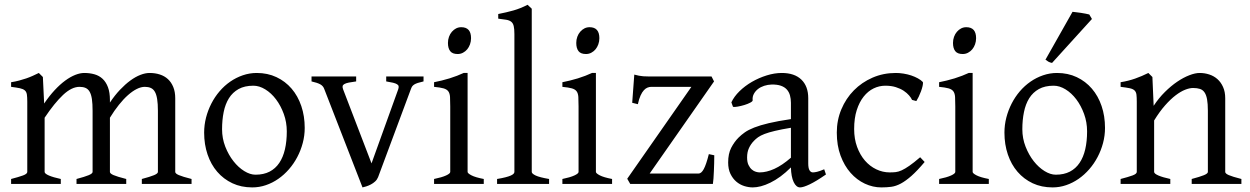

<svg xmlns="http://www.w3.org/2000/svg" viewBox="-20 -777 5278 811"><path d="M579.1 0V-21Q614.3 -30.3 630.6 -37.1Q647 -43.9 647 -50.8V-309.1Q647 -338.9 643.8 -358.6Q640.6 -378.4 634 -389.6Q627.4 -400.9 616.9 -405.5Q606.4 -410.2 591.8 -410.2Q575.7 -410.2 557.6 -401.1Q539.6 -392.1 520.5 -375.2Q501.5 -358.4 482.2 -334.2Q462.9 -310.1 444.3 -279.8V-50.8Q444.3 -43.9 459.5 -37.4Q474.6 -30.8 513.2 -21V0H303.2V-21Q338.4 -30.3 354.7 -37.1Q371.1 -43.9 371.1 -50.8V-309.1Q371.1 -338.9 368.2 -358.6Q365.2 -378.4 358.6 -389.6Q352.1 -400.9 341.6 -405.5Q331.1 -410.2 315.9 -410.2Q282.7 -410.2 246.3 -376Q210 -341.8 168.5 -279.8V-50.8Q168.5 -43.5 186.8 -35.6Q205.1 -27.8 236.8 -21V0H26.9V-21Q59.1 -29.3 77.1 -35.9Q95.2 -42.5 95.2 -50.8V-347.2Q95.2 -366.7 93.5 -377.9Q91.8 -389.2 84.7 -395.3Q77.6 -401.4 64 -404.3Q50.3 -407.2 26.9 -410.2V-429.7Q45.4 -432.6 61 -436.8Q76.7 -440.9 90.8 -445.8Q105 -450.7 117.9 -456.5Q130.9 -462.4 144 -468.8L161.1 -451.7L166.5 -339.8Q188.5 -372.1 210.9 -396.2Q233.4 -420.4 255.4 -436.5Q277.3 -452.6 297.9 -460.7Q318.4 -468.8 335.9 -468.8Q359.4 -468.8 379.2 -463.1Q398.9 -457.5 413.3 -444.1Q427.7 -430.7 436 -408.7Q444.3 -386.7 444.3 -354V-343.8Q464.8 -374.5 486.8 -397.7Q508.8 -420.9 530.5 -436.8Q552.2 -452.6 573 -460.7Q593.8 -468.8 611.8 -468.8Q635.3 -468.8 655 -462.4Q674.8 -456.1 689.2 -442.9Q703.6 -429.7 711.9 -409.4Q720.2 -389.2 720.2 -361.8V-50.8Q720.2 -43.9 735.4 -37.4Q750.5 -30.8 789.1 -21V0Z M1191.4 -222.2Q1191.4 -260.7 1178.7 -295.7Q1166 -330.6 1146 -357.2Q1126 -383.8 1100.6 -399.4Q1075.2 -415 1050.3 -415Q1013.2 -415 987.8 -400.9Q962.4 -386.7 947 -362.1Q931.6 -337.4 924.8 -303.7Q918 -270 918 -231Q918 -192.4 931.6 -157.5Q945.3 -122.6 966.1 -96.2Q986.8 -69.8 1011.7 -54.4Q1036.6 -39.1 1059.1 -39.1Q1093.8 -39.1 1118.7 -52Q1143.6 -64.9 1159.7 -88.9Q1175.8 -112.8 1183.6 -146.5Q1191.4 -180.2 1191.4 -222.2ZM1267.1 -236.8Q1267.1 -204.1 1258.8 -172.9Q1250.5 -141.6 1235.8 -113.8Q1221.2 -85.9 1200.7 -62.3Q1180.2 -38.6 1155.5 -21.5Q1130.9 -4.4 1103 5.1Q1075.2 14.6 1045.4 14.6Q999 14.6 961.7 -2.9Q924.3 -20.5 897.7 -51.3Q871.1 -82 856.7 -124.5Q842.3 -167 842.3 -216.8Q842.3 -249 850.3 -280.3Q858.4 -311.5 872.8 -339.6Q887.2 -367.7 907.5 -391.4Q927.7 -415 952.4 -432.1Q977.1 -449.2 1005.6 -459Q1034.2 -468.8 1064.5 -468.8Q1110.4 -468.8 1147.7 -451.2Q1185.1 -433.6 1211.7 -402.6Q1238.3 -371.6 1252.7 -329.1Q1267.1 -286.6 1267.1 -236.8Z M1769 -433.1Q1754.4 -429.7 1745.1 -426.8Q1735.8 -423.8 1730 -420.2Q1724.1 -416.5 1720.9 -411.9Q1717.8 -407.2 1715.3 -399.9L1577.1 -28.8Q1572.8 -18.1 1564.5 -10.5Q1556.2 -2.9 1546.4 2.2Q1536.6 7.3 1527.1 10.3Q1517.6 13.2 1511.2 14.6L1350.1 -399.9Q1345.7 -413.6 1333 -420.7Q1320.3 -427.7 1295.9 -433.1V-454.1H1484.4V-433.1Q1465.3 -430.7 1453.4 -428.2Q1441.4 -425.8 1434.8 -422.1Q1428.2 -418.5 1427.2 -413.1Q1426.3 -407.7 1429.2 -399.9L1549.3 -86.9L1662.1 -399.9Q1664.6 -407.2 1663.8 -412.4Q1663.1 -417.5 1657.2 -421.1Q1651.4 -424.8 1640.4 -427.5Q1629.4 -430.2 1611.3 -433.1V-454.1H1769Z M1813.5 0V-21Q1846.7 -27.8 1864.3 -35.9Q1881.8 -43.9 1881.8 -50.8V-327.1Q1881.8 -352.1 1880.9 -367.4Q1879.9 -382.8 1873.5 -391.4Q1867.2 -399.9 1853.3 -403.8Q1839.4 -407.7 1813.5 -410.2V-429.7Q1828.6 -432.6 1845.5 -436.8Q1862.3 -440.9 1878.9 -446Q1895.5 -451.2 1910.6 -457Q1925.8 -462.9 1938.5 -468.8H1955.1V-50.8Q1955.1 -44.9 1971.4 -36.4Q1987.8 -27.8 2023.4 -21V0ZM1969.7 -615.7Q1969.7 -602.1 1965.3 -589.8Q1960.9 -577.6 1953.4 -568.6Q1945.8 -559.6 1935.5 -554.2Q1925.3 -548.8 1913.1 -548.8Q1891.1 -548.8 1881.6 -561Q1872.1 -573.2 1872.1 -595.7Q1872.1 -609.4 1876.5 -621.6Q1880.9 -633.8 1888.7 -642.8Q1896.5 -651.9 1906.5 -657Q1916.5 -662.1 1928.2 -662.1Q1969.7 -662.1 1969.7 -615.7Z M2079.6 0V-21Q2100.6 -24.4 2114.7 -28.1Q2128.9 -31.7 2137.2 -35.4Q2145.5 -39.1 2149.2 -43Q2152.8 -46.9 2152.8 -50.8V-632.8Q2152.8 -654.8 2149.9 -667Q2147 -679.2 2139.2 -685.3Q2131.3 -691.4 2118.2 -693.6Q2105 -695.8 2084.5 -698.2V-717.8Q2119.6 -724.6 2148.9 -732.9Q2178.2 -741.2 2208.5 -756.8L2226.1 -740.2V-50.8Q2226.1 -43.5 2242.7 -35.6Q2259.3 -27.8 2299.3 -21V0Z M2355.5 0V-21Q2388.7 -27.8 2406.2 -35.9Q2423.8 -43.9 2423.8 -50.8V-327.1Q2423.8 -352.1 2422.9 -367.4Q2421.9 -382.8 2415.5 -391.4Q2409.2 -399.9 2395.3 -403.8Q2381.3 -407.7 2355.5 -410.2V-429.7Q2370.6 -432.6 2387.5 -436.8Q2404.3 -440.9 2420.9 -446Q2437.5 -451.2 2452.6 -457Q2467.8 -462.9 2480.5 -468.8H2497.1V-50.8Q2497.1 -44.9 2513.4 -36.4Q2529.8 -27.8 2565.4 -21V0ZM2511.7 -615.7Q2511.7 -602.1 2507.3 -589.8Q2502.9 -577.6 2495.4 -568.6Q2487.8 -559.6 2477.5 -554.2Q2467.3 -548.8 2455.1 -548.8Q2433.1 -548.8 2423.6 -561Q2414.1 -573.2 2414.1 -595.7Q2414.1 -609.4 2418.5 -621.6Q2422.9 -633.8 2430.7 -642.8Q2438.5 -651.9 2448.5 -657Q2458.5 -662.1 2470.2 -662.1Q2511.7 -662.1 2511.7 -615.7Z M2997.1 -121.1Q2997.1 -105.5 2996.6 -87.9Q2996.1 -70.3 2995.4 -53.7Q2994.6 -37.1 2993.7 -22.9Q2992.7 -8.8 2991.2 0H2642.1L2629.4 -22L2900.4 -410.2H2731.4Q2723.6 -410.2 2715.6 -407.2Q2707.5 -404.3 2700 -396.2Q2692.4 -388.2 2685.8 -373.8Q2679.2 -359.4 2674.3 -336.9L2650.4 -342.8L2659.2 -461.9Q2669.9 -459 2678.7 -457.3Q2687.5 -455.6 2697 -454.8Q2706.5 -454.1 2717.8 -454.1H2985.4L2996.1 -433.1L2724.1 -43.9H2930.2Q2942.4 -43.9 2952.6 -62.7Q2962.9 -81.5 2974.1 -126Z M3188.5 -48.8Q3217.8 -48.8 3250.7 -63.7Q3283.7 -78.6 3320.8 -110.8V-237.3Q3279.8 -230.5 3253.2 -224.1Q3226.6 -217.8 3209.5 -211.2Q3192.4 -204.6 3182.1 -197.3Q3171.9 -189.9 3164.1 -181.6Q3151.4 -168.5 3143.6 -151.6Q3135.7 -134.8 3135.7 -111.8Q3135.7 -92.3 3141.6 -80.1Q3147.5 -67.9 3155.8 -60.8Q3164.1 -53.7 3173.1 -51.3Q3182.1 -48.8 3188.5 -48.8ZM3468.8 -40Q3427.2 -11.2 3400.1 1.7Q3373 14.6 3359.4 14.6Q3343.3 14.6 3332.5 -7.8Q3321.8 -30.3 3320.8 -69.8Q3298.8 -47.9 3276.9 -31.7Q3254.9 -15.6 3233.9 -5.4Q3212.9 4.9 3194.1 9.8Q3175.3 14.6 3159.7 14.6Q3142.1 14.6 3123.5 8.8Q3105 2.9 3090.1 -9.8Q3075.2 -22.5 3065.4 -42.5Q3055.7 -62.5 3055.7 -90.8Q3055.7 -127.9 3068.6 -152.8Q3081.5 -177.7 3099.6 -195.8Q3111.3 -207.5 3126.2 -218Q3141.1 -228.5 3165.8 -238.3Q3190.4 -248 3227.5 -256.8Q3264.6 -265.6 3320.8 -273.9V-342.8Q3320.8 -359.4 3316.9 -373.8Q3313 -388.2 3303.7 -398.7Q3294.4 -409.2 3278.6 -414.8Q3262.7 -420.4 3238.8 -419.9Q3223.1 -419.4 3208 -414.6Q3192.9 -409.7 3181.6 -400.9Q3170.4 -392.1 3164.1 -380.1Q3157.7 -368.2 3159.2 -353.5Q3159.7 -349.1 3149.2 -343.5Q3138.7 -337.9 3124.3 -333.5Q3109.9 -329.1 3095.9 -326.7Q3082 -324.2 3076.2 -325.7L3069.3 -344.7Q3080.6 -369.1 3103.5 -391.6Q3126.5 -414.1 3156 -431.2Q3185.5 -448.2 3218.5 -458.5Q3251.5 -468.8 3282.2 -468.8Q3335.9 -468.8 3365 -440.7Q3394 -412.6 3394 -362.3V-86.9Q3394 -66.4 3399.4 -57.6Q3404.8 -48.8 3413.6 -48.8Q3420.4 -48.8 3431.2 -51.3Q3441.9 -53.7 3461.4 -62Z M3885.7 -92.8Q3854 -55.2 3829.8 -33.9Q3805.7 -12.7 3785.2 -1.7Q3764.6 9.3 3745.1 12Q3725.6 14.6 3702.6 14.6Q3667 14.6 3633.1 -1.2Q3599.1 -17.1 3572.8 -46.9Q3546.4 -76.7 3530.5 -119.6Q3514.6 -162.6 3514.6 -216.8Q3514.6 -269.5 3533.9 -315.4Q3553.2 -361.3 3586.7 -395.3Q3620.1 -429.2 3665.5 -449Q3710.9 -468.8 3763.7 -468.8Q3779.8 -468.8 3796.6 -466.1Q3813.5 -463.4 3828.9 -458.3Q3844.2 -453.1 3857.2 -446Q3870.1 -439 3878.4 -430.2Q3879.4 -424.3 3877 -413.6Q3874.5 -402.8 3870.1 -390.9Q3865.7 -378.9 3860.4 -367.9Q3855 -356.9 3850.6 -350.1L3832.5 -355Q3828.6 -363.8 3819.8 -374Q3811 -384.3 3797.1 -393.6Q3783.2 -402.8 3763.9 -408.9Q3744.6 -415 3719.7 -415Q3693.8 -415 3670.2 -403.6Q3646.5 -392.1 3628.2 -369.1Q3609.9 -346.2 3598.9 -312Q3587.9 -277.8 3587.9 -231.9Q3587.9 -190.4 3600.3 -156.5Q3612.8 -122.6 3633.5 -98.6Q3654.3 -74.7 3681.4 -61.8Q3708.5 -48.8 3737.8 -48.8Q3751.5 -48.8 3763.2 -50Q3774.9 -51.3 3788.8 -57.6Q3802.7 -64 3821 -76.7Q3839.4 -89.4 3866.7 -112.8Z M3946.8 0V-21Q3980 -27.8 3997.6 -35.9Q4015.1 -43.9 4015.1 -50.8V-327.1Q4015.1 -352.1 4014.2 -367.4Q4013.2 -382.8 4006.8 -391.4Q4000.5 -399.9 3986.6 -403.8Q3972.7 -407.7 3946.8 -410.2V-429.7Q3961.9 -432.6 3978.8 -436.8Q3995.6 -440.9 4012.2 -446Q4028.8 -451.2 4043.9 -457Q4059.1 -462.9 4071.8 -468.8H4088.4V-50.8Q4088.4 -44.9 4104.7 -36.4Q4121.1 -27.8 4156.7 -21V0ZM4103 -615.7Q4103 -602.1 4098.6 -589.8Q4094.2 -577.6 4086.7 -568.6Q4079.1 -559.6 4068.8 -554.2Q4058.6 -548.8 4046.4 -548.8Q4024.4 -548.8 4014.9 -561Q4005.4 -573.2 4005.4 -595.7Q4005.4 -609.4 4009.8 -621.6Q4014.2 -633.8 4022 -642.8Q4029.8 -651.9 4039.8 -657Q4049.8 -662.1 4061.5 -662.1Q4103 -662.1 4103 -615.7Z M4571.8 -222.2Q4571.8 -260.7 4559.1 -295.7Q4546.4 -330.6 4526.4 -357.2Q4506.3 -383.8 4481 -399.4Q4455.6 -415 4430.7 -415Q4393.6 -415 4368.2 -400.9Q4342.8 -386.7 4327.4 -362.1Q4312 -337.4 4305.2 -303.7Q4298.3 -270 4298.3 -231Q4298.3 -192.4 4312 -157.5Q4325.7 -122.6 4346.4 -96.2Q4367.2 -69.8 4392.1 -54.4Q4417 -39.1 4439.5 -39.1Q4474.1 -39.1 4499 -52Q4523.9 -64.9 4540 -88.9Q4556.2 -112.8 4564 -146.5Q4571.8 -180.2 4571.8 -222.2ZM4647.5 -236.8Q4647.5 -204.1 4639.2 -172.9Q4630.9 -141.6 4616.2 -113.8Q4601.6 -85.9 4581.1 -62.3Q4560.5 -38.6 4535.9 -21.5Q4511.2 -4.4 4483.4 5.1Q4455.6 14.6 4425.8 14.6Q4379.4 14.6 4342 -2.9Q4304.7 -20.5 4278.1 -51.3Q4251.5 -82 4237.1 -124.5Q4222.7 -167 4222.7 -216.8Q4222.7 -249 4230.7 -280.3Q4238.8 -311.5 4253.2 -339.6Q4267.6 -367.7 4287.8 -391.4Q4308.1 -415 4332.8 -432.1Q4357.4 -449.2 4386 -459Q4414.6 -468.8 4444.8 -468.8Q4490.7 -468.8 4528.1 -451.2Q4565.4 -433.6 4592 -402.6Q4618.7 -371.6 4633.1 -329.1Q4647.5 -286.6 4647.5 -236.8ZM4423.8 -511.2Q4415 -512.7 4408.2 -516.6Q4401.4 -520.5 4396 -524.9L4510.3 -727.1Q4516.1 -726.6 4525.6 -725.3Q4535.2 -724.1 4545.7 -722.7Q4556.2 -721.2 4565.9 -719.2Q4575.7 -717.3 4581.1 -715.8L4592.3 -696.8Z M5013.7 0V-21Q5048.8 -30.3 5065.4 -37.1Q5082 -43.9 5082 -50.8V-309.1Q5082 -338.9 5078.6 -357.4Q5075.2 -376 5067.9 -386.7Q5060.5 -397.5 5048.6 -401.4Q5036.6 -405.3 5019.5 -405.3Q5004.4 -405.3 4985.8 -397.9Q4967.3 -390.6 4946 -374.5Q4924.8 -358.4 4901.6 -332.3Q4878.4 -306.2 4855 -268.1V-50.8Q4855 -43.5 4873.3 -35.6Q4891.6 -27.8 4923.3 -21V0H4713.4V-21Q4745.6 -29.3 4763.7 -35.9Q4781.7 -42.5 4781.7 -50.8V-347.2Q4781.7 -366.2 4780.3 -377.4Q4778.8 -388.7 4772.2 -395Q4765.6 -401.4 4752 -404.3Q4738.3 -407.2 4713.4 -410.2V-429.7Q4746.6 -435.1 4774.9 -445.1Q4803.2 -455.1 4830.6 -468.8L4847.7 -451.7L4853 -330.1Q4874.5 -362.8 4900.4 -388.4Q4926.3 -414.1 4952.6 -431.9Q4979 -449.7 5003.7 -459.2Q5028.3 -468.8 5047.4 -468.8Q5068.4 -468.8 5087.9 -462.4Q5107.4 -456.1 5122.3 -442.9Q5137.2 -429.7 5146.2 -409.4Q5155.3 -389.2 5155.3 -361.8V-50.8Q5155.3 -43.9 5170.2 -37.4Q5185.1 -30.8 5223.6 -21V0Z"/></svg>

Font: Gentium Plus Phon
Style: Regular
Weight: 400
Designer: J. Victor Gaultney, Annie Olsen, Iska Routamaa, Becca Hirsbrunner
Foundry: SIL International
Version: Version 5.000